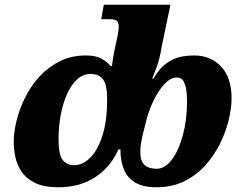

<svg xmlns="http://www.w3.org/2000/svg" viewBox="-20 -780 1038 810"><path d="M227 10Q165 10 127.5 -8.5Q90 -27 70.5 -56.5Q51 -86 44.5 -119Q38 -152 38 -182Q38 -223 50 -271.5Q62 -320 86 -368.5Q110 -417 146.5 -457Q183 -497 232 -521.5Q281 -546 342 -546Q383 -546 406.5 -533.5Q430 -521 447 -501H452Q456 -527 458 -541Q460 -555 462.5 -565Q465 -575 467 -587L474 -619Q477 -631 479 -645.5Q481 -660 481 -666Q481 -680 475.5 -689.5Q470 -699 441 -699H407L418 -760H699L664 -592Q660 -570 656.5 -552.5Q653 -535 646 -512Q639 -489 622 -448H627Q637 -466 656 -489Q675 -512 709.5 -529Q744 -546 799 -546Q869 -546 913 -499Q957 -452 957 -365Q957 -326 945.5 -276.5Q934 -227 909.5 -176.5Q885 -126 847.5 -84Q810 -42 758.5 -16Q707 10 640 10Q583 10 549.5 -10.5Q516 -31 502 -67Q488 -103 488 -150H480Q446 -74 381 -32Q316 10 227 10ZM292 -83Q329 -83 361 -115Q393 -147 412.5 -209Q432 -271 432 -361Q432 -423 414.5 -445.5Q397 -468 362 -468Q330 -468 305 -445Q280 -422 262.5 -382.5Q245 -343 236 -294Q227 -245 227 -193Q227 -126 245 -104.5Q263 -83 292 -83ZM641 -68Q676 -68 705 -106.5Q734 -145 751.5 -210Q769 -275 769 -352Q769 -368 767 -391.5Q765 -415 756 -434Q747 -453 725 -453Q699 -453 672.5 -424Q646 -395 625 -350Q604 -305 593 -255L583 -215Q577 -189 574.5 -173.5Q572 -158 572 -138Q572 -101 589.5 -84.5Q607 -68 641 -68Z"/></svg>

Font: Noto Serif Black
Style: Italic
Weight: 900
Italic angle: -12°
Designer: Monotype Design Team
Foundry: Monotype Imaging Inc.
Version: Version 2.013